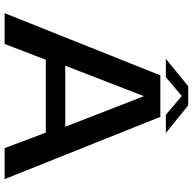

<svg xmlns="http://www.w3.org/2000/svg" viewBox="-22 -816 838 834"><g transform="rotate(90 397.0 -399.0)"><path d="M37 0H171L239.5 -179H556L623.5 0H758L487.5 -676.5H307.5ZM265.5 -263.5 397 -603.5H398.5L530.5 -263.5ZM235.5 -700.5H315L397 -769.5L478.5 -700.5H557.5L438 -797.5H354.5Z"/></g></svg>

Font: Anybody SemiExpanded Medium
Style: Regular
Weight: 500
Width: 6
Version: Version 1.113;gftools[0.9.25]